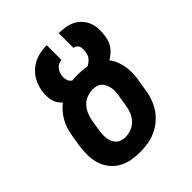

<svg xmlns="http://www.w3.org/2000/svg" viewBox="-203 -867 1006 1006"><g transform="rotate(-45 300.0 -363.5)"><path d="M257 8Q223 8 191 2Q159 -4 132.5 -20Q106 -36 87 -60.5Q68 -85 59 -115.5Q50 -146 50 -179Q50 -212 55 -245L65 -306Q69 -328 75.5 -349.5Q82 -371 93 -391.5Q104 -412 119.5 -430Q135 -448 153 -462Q142 -473 133 -486.5Q124 -500 120.5 -515.5Q117 -531 116.5 -548Q116 -565 119 -582Q124 -614 139.5 -644.5Q155 -675 182.5 -696.5Q210 -718 242.5 -726.5Q275 -735 306 -735V-625Q296 -625 285.5 -620.5Q275 -616 267.5 -607.5Q260 -599 255.5 -588.5Q251 -578 250 -567L249 -565Q247 -548 252 -532.5Q257 -517 270 -509Q281 -510 291.5 -510.5Q302 -511 313 -511Q330 -511 346.5 -509.5Q363 -508 378 -505Q396 -513 409 -528Q422 -543 424 -560L425 -563Q426 -573 426.5 -583.5Q427 -594 424 -603Q421 -612 413 -618.5Q405 -625 395 -625V-735Q420 -735 445 -730.5Q470 -726 491 -715Q512 -704 527.5 -685.5Q543 -667 551 -644.5Q559 -622 559 -596.5Q559 -571 555 -546Q553 -531 547 -516Q541 -501 531 -488Q521 -475 508 -464.5Q495 -454 482 -446Q497 -428 505.5 -405.5Q514 -383 518 -359Q522 -335 521 -309.5Q520 -284 515 -258L505 -197Q501 -169 490.5 -141Q480 -113 463 -88.5Q446 -64 422 -44.5Q398 -25 370.5 -13Q343 -1 314 3.5Q285 8 257 8ZM257 -102Q279 -102 300.5 -110Q322 -118 338 -134.5Q354 -151 363 -172Q372 -193 375 -215L385 -276Q388 -291 389 -305.5Q390 -320 387.5 -334Q385 -348 379.5 -360.5Q374 -373 365 -382.5Q356 -392 342 -396.5Q328 -401 314 -401Q292 -401 270 -393Q248 -385 232.5 -368.5Q217 -352 208 -331Q199 -310 195 -288L185 -227Q183 -212 182 -197.5Q181 -183 183 -169Q185 -155 190.5 -142.5Q196 -130 205.5 -120.5Q215 -111 229 -106.5Q243 -102 257 -102Z"/></g></svg>

Font: Iosevka Aile Extrabold
Style: Italic
Weight: 800
Italic angle: -9°
Designer: Belleve Invis
Foundry: Belleve Invis
Version: Version 31.1.0; ttfautohint (v1.8.4)